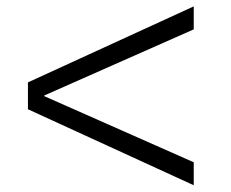

<svg xmlns="http://www.w3.org/2000/svg" viewBox="-20 -583 707 587"><path d="M572.3 -493.2 115.2 -291V-289.1L572.3 -86.9V-16.6L65.4 -249V-331.1L572.3 -563.5Z"/></svg>

Font: Mgen+ 1c regular
Style: Regular
Weight: 400
Designer: [Source Han Sans]
Ryoko NISHIZUKA  (kana & ideographs); Paul D. Hunt (Latin, Greek & Cyrillic); Wenlong ZHANG  (bopomofo
Version: Version 1.059.20150602